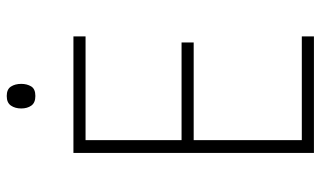

<svg xmlns="http://www.w3.org/2000/svg" viewBox="-211 -741 952 570"><g transform="rotate(-90 265.0 -456.0)"><path d="M96 0V-714H442V-678H134V-393H424V-357H134V-36H442V0ZM265 -827Q245 -827 236.5 -839Q228 -851 228 -869Q228 -887 236.5 -899.5Q245 -912 265 -912Q285 -912 293 -899.5Q301 -887 301 -869Q301 -852 293.5 -839.5Q286 -827 265 -827Z"/></g></svg>

Font: Noto Sans Mono Condensed ExtraLight
Style: Regular
Weight: 200
Width: 3
Designer: Monotype Design Team
Foundry: Monotype Imaging Inc.
Version: Version 2.014; ttfautohint (v1.8.4.7-5d5b)